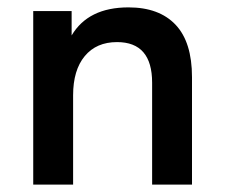

<svg xmlns="http://www.w3.org/2000/svg" viewBox="-20 -500 610 520"><path d="M500 0H392V-276Q392 -386 297 -386Q241 -386 209.5 -348Q178 -310 178 -242V0H70V-470H174V-404Q219 -480 328 -480Q411 -480 455.5 -433Q500 -386 500 -291Z"/></svg>

Font: Celebes SemiBold
Style: Regular
Weight: 600
Designer: Anugrah Pasau
Foundry: Lafontype
Version: Version 1.000